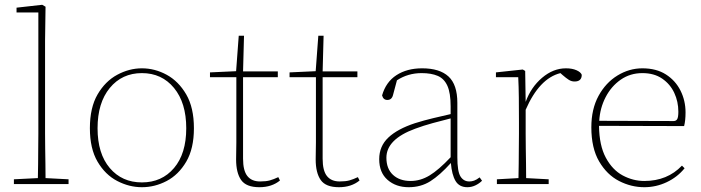

<svg xmlns="http://www.w3.org/2000/svg" viewBox="-20 -768 2926 801"><path d="M38 0V-20L138 -25Q139 -51 139 -84.5Q139 -118 139.5 -151Q140 -184 140 -210V-716H49V-736L156 -748L170 -740L168 -598V-210Q168 -184 168.5 -150.5Q169 -117 169.5 -84Q170 -51 170 -25L266 -20V0Z M572 13Q519 13 469 -13Q419 -39 387 -93.5Q355 -148 355 -233Q355 -319 387 -374Q419 -429 469 -456Q519 -483 572 -483Q626 -483 675.5 -456Q725 -429 757 -374Q789 -319 789 -233Q789 -148 757 -93.5Q725 -39 675.5 -13Q626 13 572 13ZM572 -7Q655 -7 706 -67Q757 -127 757 -233Q757 -339 706 -401Q655 -463 572 -463Q489 -463 438 -401Q387 -339 387 -233Q387 -127 438 -67Q489 -7 572 -7Z M1062 13Q1007 13 986 -17Q965 -47 965 -103Q965 -124 965.5 -139Q966 -154 966 -174V-446H856V-466L965 -471L976 -619H998L994 -470H1139V-446H994V-106Q994 -56 1012 -33.5Q1030 -11 1065 -11Q1090 -11 1106 -15.5Q1122 -20 1141 -29L1148 -15Q1114 13 1062 13Z M1394 13Q1339 13 1318 -17Q1297 -47 1297 -103Q1297 -124 1297.5 -139Q1298 -154 1298 -174V-446H1188V-466L1297 -471L1308 -619H1330L1326 -470H1471V-446H1326V-106Q1326 -56 1344 -33.5Q1362 -11 1397 -11Q1422 -11 1438 -15.5Q1454 -20 1473 -29L1480 -15Q1446 13 1394 13Z M1930 13Q1896 13 1880.5 -13Q1865 -39 1861 -88Q1815 -37 1775.5 -12Q1736 13 1685 13Q1632 13 1597 -17.5Q1562 -48 1562 -104Q1562 -158 1600 -194Q1638 -230 1711 -254Q1749 -266 1787 -275Q1825 -284 1860 -292V-324Q1860 -380 1846.5 -410Q1833 -440 1806 -451.5Q1779 -463 1739 -463Q1682 -463 1636 -433L1620 -373Q1615 -351 1596 -351Q1579 -351 1574 -370Q1590 -426 1634 -454.5Q1678 -483 1741 -483Q1814 -483 1851 -449Q1888 -415 1888 -339V-112Q1888 -53 1901 -32Q1914 -11 1938 -11Q1948 -11 1958 -14.5Q1968 -18 1981 -28L1991 -14Q1979 -2 1963 5.5Q1947 13 1930 13ZM1592 -110Q1592 -64 1619.5 -38.5Q1647 -13 1693 -13Q1734 -13 1772 -36Q1810 -59 1860 -112V-274Q1824 -265 1785.5 -254.5Q1747 -244 1712 -231Q1592 -187 1592 -110Z M2053 0V-20L2143 -25Q2144 -51 2144 -84.5Q2144 -118 2144.5 -151Q2145 -184 2145 -210V-259Q2145 -312 2144.5 -360Q2144 -408 2142 -446H2049V-466L2161 -478L2171 -472L2173 -343Q2195 -404 2241.5 -443.5Q2288 -483 2341 -483Q2367 -483 2385 -475Q2403 -467 2407 -456Q2407 -428 2377 -428Q2364 -428 2353 -435Q2342 -442 2327 -455L2318 -463Q2230 -441 2173 -310V-210Q2173 -184 2173.5 -150.5Q2174 -117 2174.5 -84Q2175 -51 2175 -25L2269 -20V0Z M2660 -463Q2609 -463 2569.5 -435.5Q2530 -408 2506.5 -362.5Q2483 -317 2480 -264L2790 -263Q2801 -263 2805.5 -271.5Q2810 -280 2810 -302Q2810 -344 2793 -380.5Q2776 -417 2742.5 -440Q2709 -463 2660 -463ZM2668 13Q2613 13 2562.5 -13Q2512 -39 2479.5 -94.5Q2447 -150 2447 -237Q2447 -313 2477 -368Q2507 -423 2556 -453Q2605 -483 2660 -483Q2718 -483 2758 -457.5Q2798 -432 2819 -390Q2840 -348 2840 -299Q2840 -265 2834 -242L2479 -243Q2480 -161 2507.5 -110Q2535 -59 2578 -36Q2621 -13 2668 -13Q2764 -13 2825 -77L2836 -66Q2806 -29 2761.5 -8Q2717 13 2668 13Z"/></svg>

Font: Source Serif Pro ExtraLight
Style: Regular
Weight: 200
Designer: Frank Grießhammer
Foundry: Adobe Systems Incorporated
Version: Version 3.001;hotconv 1.0.111;makeotfexe 2.5.65597